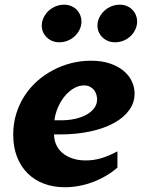

<svg xmlns="http://www.w3.org/2000/svg" viewBox="-20 -785 617 815"><path d="M254.9 9.8Q206.1 9.8 165.8 -5.6Q125.5 -21 96.7 -49.8Q67.9 -78.6 52 -119.9Q36.1 -161.1 36.1 -213.4Q36.1 -260.3 48.8 -301.8Q61.5 -343.3 84.2 -378.2Q106.9 -413.1 137.9 -440.7Q168.9 -468.3 205.6 -487.5Q242.2 -506.8 283 -517.1Q323.7 -527.3 365.7 -527.3Q412.1 -527.3 447 -515.4Q481.9 -503.4 505.1 -483.9Q528.3 -464.4 539.8 -439.2Q551.3 -414.1 551.3 -387.7Q551.3 -349.6 528.6 -317.9Q505.9 -286.1 464.4 -263.2Q422.9 -240.2 364.3 -227.3Q305.7 -214.4 233.9 -214.4H209.5Q209.5 -191.4 218.3 -171.4Q227.1 -151.4 244.1 -136.5Q261.2 -121.6 286.4 -112.8Q311.5 -104 344.2 -104Q378.9 -104 411.6 -114Q444.3 -124 478.5 -142.6V-73.7Q455.6 -53.7 428.7 -38.1Q401.9 -22.5 373 -11.7Q344.2 -1 314.2 4.4Q284.2 9.8 254.9 9.8ZM336.4 -422.4Q314.5 -422.4 293.5 -410.2Q272.5 -397.9 255.4 -377.4Q238.3 -356.9 226.6 -330.3Q214.8 -303.7 210.9 -274.4H240.7Q271.5 -274.4 298.8 -280.5Q326.2 -286.6 346.9 -298.1Q367.7 -309.6 379.9 -325.9Q392.1 -342.3 392.1 -363.3Q392.1 -372.6 389.2 -383.1Q386.2 -393.6 379.6 -402.3Q373 -411.1 362.3 -416.7Q351.6 -422.4 336.4 -422.4ZM157.2 -676.3Q157.2 -693.4 164.8 -709.5Q172.4 -725.6 185.3 -738Q198.2 -750.5 215.6 -757.8Q232.9 -765.1 252 -765.1Q268.1 -765.1 281.7 -759.5Q295.4 -753.9 305.2 -744.1Q314.9 -734.4 320.3 -721.2Q325.7 -708 325.7 -693.4Q325.7 -676.3 318.4 -660.4Q311 -644.5 298.3 -632.3Q285.6 -620.1 268.3 -612.8Q251 -605.5 231.4 -605.5Q215.3 -605.5 201.9 -611.1Q188.5 -616.7 178.5 -626.5Q168.5 -636.2 162.8 -648.9Q157.2 -661.6 157.2 -676.3ZM393.6 -676.3Q393.6 -693.4 401.1 -709.5Q408.7 -725.6 421.6 -738Q434.6 -750.5 451.9 -757.8Q469.2 -765.1 488.8 -765.1Q504.9 -765.1 518.3 -759.5Q531.7 -753.9 541.5 -744.1Q551.3 -734.4 556.6 -721.2Q562 -708 562 -693.4Q562 -676.3 554.7 -660.4Q547.4 -644.5 534.9 -632.3Q522.5 -620.1 505.1 -612.8Q487.8 -605.5 468.3 -605.5Q452.1 -605.5 438.5 -611.1Q424.8 -616.7 414.8 -626.5Q404.8 -636.2 399.2 -648.9Q393.6 -661.6 393.6 -676.3Z"/></svg>

Font: Proza Libre
Style: Bold Italic
Weight: 700
Designer: Jasper de Waard
Foundry: Jasper de Waard
Version: Version 1.000; ttfautohint (v1.4.1.8-43bc)